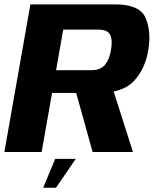

<svg xmlns="http://www.w3.org/2000/svg" viewBox="-31 -695 714 878"><path d="M-11 0H159.5L207 -270H417.5Q533 -270 583.8 -327Q634.5 -384 647.5 -468.5Q661 -552 634.5 -613.5Q608 -675 495.5 -675H108ZM392.5 0H577L474.5 -321.5L305 -314.5ZM225.5 -374 258 -559.5H419Q461.5 -559.5 473 -535.2Q484.5 -511 476.5 -466.5Q469 -422.5 448.8 -398.2Q428.5 -374 386.5 -374ZM166.5 163.5H225L315.5 31.5H221.5Z"/></svg>

Font: Anybody
Style: Bold Italic
Weight: 700
Italic angle: -10°
Designer: Tyler Finck
Foundry: Etcetera Type Company
Version: Version 1.113;gftools[0.9.25]